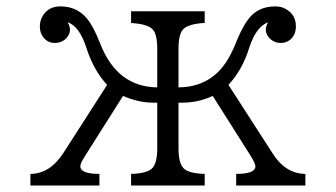

<svg xmlns="http://www.w3.org/2000/svg" viewBox="-20 -575 1040 595"><path d="M74.2 0V-36.1Q135.3 -36.6 177.2 -102.1L312 -312Q271 -355.5 248 -425.8Q226.1 -494.6 189.5 -505.9Q196.8 -493.7 196.8 -483.9Q196.8 -472.2 190.4 -462.9Q176.3 -441.9 148.9 -441.9Q132.8 -441.9 121.1 -452.1Q103.5 -467.8 103.5 -493.2Q103.5 -509.3 110.8 -522.9Q128.4 -555.2 167 -555.2Q218.3 -555.2 249.5 -517.6Q270 -492.7 290.5 -439.9Q342.8 -305.7 467.3 -304.2V-424.8Q467.3 -471.7 450.7 -486.3Q434.6 -500.5 386.2 -503.9V-540H614.3V-503.9Q562 -501 546.9 -483.4Q533.2 -468.3 533.2 -424.8V-304.2Q597.2 -304.7 642.1 -339.8Q682.6 -371.1 710 -439.9Q735.8 -504.4 761.2 -528.8Q789.1 -555.2 833.5 -555.2Q850.6 -555.2 864.3 -547.9Q897 -530.3 897 -493.7Q897 -466.8 878.9 -451.7Q866.7 -441.9 850.6 -441.9Q828.1 -441.9 813.5 -458.5Q803.7 -469.7 803.7 -482.9Q803.7 -494.1 811 -505.9Q773.4 -492.7 752 -425.8Q731 -358.4 688 -312L823.2 -102.1Q863.8 -36.6 926.3 -36.1V0H711.9V-36.1Q771.5 -36.1 771.5 -59.6Q771.5 -68.4 755.4 -94.2L639.2 -277.8Q594.2 -256.8 544.4 -256.8Q539.6 -256.8 533.2 -256.8V-116.2Q533.2 -70.3 548.3 -54.2Q563 -37.6 614.3 -36.1V0H386.2V-36.1Q439 -37.6 453.6 -55.7Q467.3 -72.3 467.3 -116.2V-256.8Q460.4 -256.8 456.1 -256.8Q408.7 -256.8 361.3 -277.8L245.1 -94.2Q244.6 -93.3 243.2 -90.8Q229 -69.8 229 -59.6Q229 -36.1 288.1 -36.1V0Z"/></svg>

Font: BIZ UDMincho
Style: Regular
Weight: 400
Monospace: yes
Designer: TypeBank Co., Ltd.
Foundry: Morisawa Inc.
Version: Version 1.06